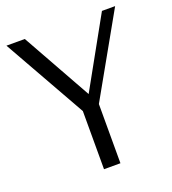

<svg xmlns="http://www.w3.org/2000/svg" viewBox="-122 -743 750 835"><g transform="rotate(-20 253.5 -325.0)"><path d="M2 -650H87L266 -330L444 -650H505L293 -274V0H217V-269Z"/></g></svg>

Font: Arsenal
Style: Regular
Weight: 400
Designer: Andrij Shevchenko
Foundry: Stairsfor.com
Version: Version 1.000